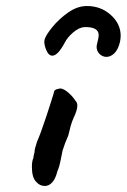

<svg xmlns="http://www.w3.org/2000/svg" viewBox="-20 -621 421 638"><path d="M308 -504Q308 -532 261 -531Q243 -530 223.5 -513.5Q204 -497 195 -479Q172 -436 154 -436Q141 -436 133 -456.5Q125 -477 128 -489Q132 -504 154 -531Q176 -558 206.5 -579.5Q237 -601 269 -601Q315 -601 348 -571.5Q381 -542 381 -502Q381 -495 379 -483Q373 -457 360.5 -444.5Q348 -432 334 -432Q321 -432 311 -441.5Q301 -451 301 -466Q301 -469 303 -477Q308 -497 308 -504ZM86 -67Q86 -86 91 -96Q91 -101 93 -108Q95 -115 95 -117Q94 -123 103 -150Q115 -177 133.5 -233Q152 -289 159 -313Q159 -318 163 -321.5Q167 -325 175 -326Q186 -330 203 -316.5Q220 -303 231 -286Q237 -280 237 -270Q237 -255 224 -228Q219 -217 214.5 -201Q210 -185 207 -171Q195 -144 188 -121Q185 -108 184 -101Q177 -64 171 -53Q165 -28 154 -15.5Q143 -3 129 -3Q112 -3 100 -17Q86 -31 86 -67Z"/></svg>

Font: Caveat
Style: Bold
Weight: 700
Designer: Pablo Impallari
Foundry: Pablo Impallari
Version: Version 1.500; ttfautohint (v1.6)